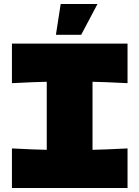

<svg xmlns="http://www.w3.org/2000/svg" viewBox="-20 -945 701 965"><path d="M621 -527Q502 -533 445 -534V-192Q503 -193 621 -199V0H40V-199Q155 -193 215 -192V-534Q155 -533 40 -527V-726H621ZM388 -770H261L285 -925H470Z"/></svg>

Font: Dela Gothic One
Style: Regular
Weight: 400
Designer: aratakana
Foundry: aratakana
Version: Version 1.004